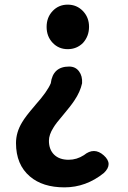

<svg xmlns="http://www.w3.org/2000/svg" viewBox="-20 -594 554 828"><path d="M258 214Q164 214 109 167Q49 116 49 23Q49 -23 75 -66Q90 -92 130 -138Q133 -141 134 -143Q184 -199 199 -235Q208 -307 278 -307Q306 -307 321 -286Q336 -266 334 -235Q326 -198 301 -161Q286 -138 253 -99Q221 -62 210 -43Q191 -13 191 13Q191 51 213.5 73Q236 95 276 95Q311 95 342 75Q386 39 427.5 76Q469 113 428 152Q351 214 258 214ZM272 -382Q233 -382 207 -409.5Q181 -437 181 -478Q181 -519 207 -546.5Q233 -574 272 -574Q311 -574 337.5 -546.5Q364 -519 364 -478.5Q364 -438 338 -409Q311 -382 272 -382Z"/></svg>

Font: GenSenRounded TW B
Style: Regular
Weight: 700
Version: Version 1.501;PS 1;hotconv 16.6.51;makeotf.lib2.5.65220